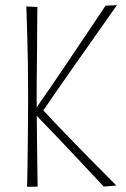

<svg xmlns="http://www.w3.org/2000/svg" viewBox="-20 -724 488 744"><path d="M382 -1Q341 -45 294.5 -94.5Q248 -144 200.5 -194Q153 -244 109 -289Q147 -343 186.5 -401Q226 -459 263.5 -515Q301 -571 333.5 -619Q366 -667 389 -702L433 -704Q412 -674 383.5 -633.5Q355 -593 323 -547.5Q291 -502 258.5 -456Q226 -410 197.5 -368.5Q169 -327 148 -296Q172 -270 205.5 -235Q239 -200 277.5 -160.5Q316 -121 355.5 -81Q395 -41 431 -5ZM85 0Q85 0 85.5 -20Q86 -40 86.5 -74.5Q87 -109 87.5 -154Q88 -199 88.5 -250Q89 -301 89 -352Q89 -416 88 -478Q87 -540 85.5 -590Q84 -640 83 -669.5Q82 -699 82 -699L125 -697Q125 -697 124.5 -672.5Q124 -648 124 -608.5Q124 -569 123.5 -522Q123 -475 122.5 -430Q122 -385 122 -350Q122 -315 122.5 -269.5Q123 -224 123.5 -177Q124 -130 124.5 -90Q125 -50 125.5 -25.5Q126 -1 126 -1Z"/></svg>

Font: Truculenta Thin
Style: Regular
Weight: 250
Version: Version 1.002